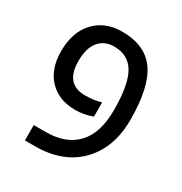

<svg xmlns="http://www.w3.org/2000/svg" viewBox="-167 -832 902 954"><g transform="rotate(30 284.5 -355.0)"><path d="M144 -475Q144 -343 257 -343Q305 -343 349 -355V-274Q301 -256 251 -256Q156 -256 100.5 -314.5Q45 -373 45 -475Q45 -584 104 -647Q163 -710 260 -710Q393 -710 453.5 -624Q514 -538 514 -350Q514 -190 421.5 -95Q329 0 169 0H111V-88H181Q295 -88 357 -154Q419 -220 419 -350Q419 -497 381.5 -561.5Q344 -626 263 -626Q208 -626 176 -588Q144 -550 144 -475Z"/></g></svg>

Font: Baumans
Style: Regular
Weight: 400
Designer: Henadij Zarechnjuk
Foundry: Cyreal (www.cyreal.org)
Version: Version 001.001